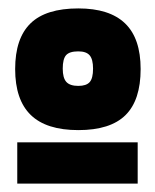

<svg xmlns="http://www.w3.org/2000/svg" viewBox="-20 -656 369 456"><path d="M314 -492Q314 -418 278 -382.5Q242 -347 166 -347Q90 -347 53 -383Q16 -419 16 -492Q16 -565 52.5 -600.5Q89 -636 166 -636Q240 -636 277 -600.5Q314 -565 314 -492ZM129 -493Q129 -471 137.5 -461.5Q146 -452 166 -452Q185 -452 193 -461Q201 -470 201 -493Q201 -515 193 -524.5Q185 -534 166 -534Q145 -534 137 -525Q129 -516 129 -493ZM307 -220H21V-318H307Z"/></svg>

Font: Blinker Black
Style: Regular
Weight: 900
Designer: Juergen Huber
Foundry: supertype
Version: Version 1.017;hotconv 1.0.117;makeotfexe 2.5.65602